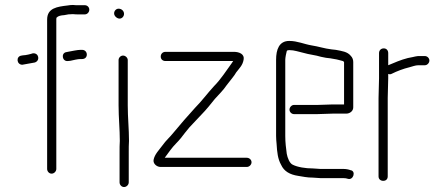

<svg xmlns="http://www.w3.org/2000/svg" viewBox="-20 -690 1801 774"><path d="M70 -429C85 -431 105 -436 120 -438C143 -445 137 -478 112 -475C104 -472 83 -467 73 -467L67 -466C43 -463 47 -429 70 -429ZM330 -470C330 -481 322 -489 311 -489H304C292 -489 270 -484 258 -482L248 -480C225 -477 230 -441 254 -444L264 -445C273 -447 293 -452 304 -452H311C322 -452 330 -459 330 -470ZM207 -9V-611C207 -614 207 -616 208 -619C215 -626 225 -628 239 -629C253 -632 259 -633 274 -633C282 -632 289 -632 296 -632H322C332 -632 340 -641 340 -651C340 -661 332 -669 322 -669H296C289 -669 282 -669 274 -670C266 -670 259 -669 253 -668C211 -663 170 -658 170 -611V-9C170 1 178 10 188 10C198 10 207 1 207 -9Z M458 -448V-265C458 -217 463 -169 463 -122C462 -107 462 -93 462 -79V45C462 55 470 64 480 64C490 64 499 55 499 45V-79C499 -93 499 -107 500 -122C500 -170 495 -217 495 -265V-448C495 -457 486 -466 476 -466C466 -466 458 -457 458 -448ZM440 -636C440 -625 452 -615 462 -615C472 -615 480 -624 480 -634C480 -646 470 -655 458 -655C448 -655 440 -646 440 -636Z M647 -444H920L914 -435C892 -405 870 -370 843 -343C817 -315 793 -282 766 -255C737 -223 707 -189 680 -156C665 -137 649 -124 635 -104C622 -86 603 -68 599 -45C597 -29 613 -17 627 -17H975C985 -17 994 -26 994 -36C994 -46 985 -54 975 -54H644C659 -74 673 -95 690 -112C703 -125 715 -140 726 -155L744 -177C759 -192 778 -214 793 -229C810 -246 831 -272 846 -291C863 -310 880 -326 894 -347L916 -375C923 -384 929 -392 932 -398C944 -414 958 -426 962 -449C967 -472 944 -481 923 -481H647C636 -481 628 -473 628 -462C628 -451 636 -444 647 -444Z M1241 -11C1212 -11 1180 -16 1160 -26C1147 -32 1139 -54 1136 -70C1133 -93 1130 -115 1130 -142V-449C1130 -457 1134 -478 1136 -484C1136 -487 1143 -488 1146 -488C1167 -488 1184 -481 1203 -477C1226 -470 1252 -468 1274 -461L1294 -457C1299 -456 1305 -456 1311 -455L1328 -452C1337 -451 1354 -446 1362 -444C1363 -444 1367 -441 1367 -439V-269H1322C1309 -269 1275 -267 1260 -267H1165C1156 -267 1147 -258 1147 -248C1147 -238 1156 -230 1165 -230H1260C1274 -230 1309 -232 1322 -232H1376C1390 -232 1404 -242 1404 -257V-440C1404 -449 1401 -458 1394 -465C1380 -482 1359 -484 1334 -489L1316 -491C1289 -494 1263 -503 1236 -507C1206 -512 1179 -525 1146 -525C1105 -525 1093 -490 1093 -449V-142C1093 -131 1094 -120 1095 -110C1097 -76 1100 -49 1113 -26C1125 1 1149 14 1182 19C1201 22 1218 26 1241 26C1252 26 1260 28 1271 28H1363C1372 28 1377 29 1383 31C1405 37 1416 -1 1393 -4C1385 -7 1375 -9 1363 -9H1271C1261 -9 1252 -11 1241 -11Z M1508 -476V-374C1508 -351 1506 -319 1506 -294V21C1506 32 1514 39 1525 39C1536 39 1543 32 1543 21V-295C1543 -320 1545 -351 1545 -374V-392C1550 -390 1555 -390 1560 -393C1580 -403 1606 -413 1631 -419C1643 -422 1654 -427 1667 -427H1693C1702 -427 1711 -436 1711 -446C1711 -456 1702 -464 1693 -464H1665C1658 -463 1651 -462 1644 -460L1624 -456C1596 -449 1569 -437 1545 -427V-476C1545 -487 1538 -495 1527 -495C1516 -495 1508 -487 1508 -476Z"/></svg>

Font: Electronic
Style: SeLt
Weight: 300
Version: Version 1.011